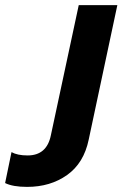

<svg xmlns="http://www.w3.org/2000/svg" viewBox="-200 -500 480 751"><path d="M-180 216 -155 95Q-132 108 -92 108Q-17 108 -1 29L108 -480H259L147 46Q128 138 62.5 184.5Q-3 231 -94 231Q-150 231 -180 216Z"/></svg>

Font: Prompt Semibold
Style: Italic
Weight: 600
Italic angle: -12°
Designer: Katatrad Team
Foundry: CadsonDemak
Version: Version 1.000